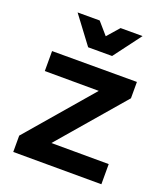

<svg xmlns="http://www.w3.org/2000/svg" viewBox="-139 -852 819 949"><g transform="rotate(20 270.5 -378.0)"><path d="M338.9 -612.8H212.9L105 -756.8H221.2L275.9 -693.8L331.1 -756.8H446.8ZM204.1 -106 505.9 -105V1L42 0V-85.9L335.9 -428.2L51.8 -429.2V-534.2H498V-448.2Z"/></g></svg>

Font: Montserrat-Arabic Medium
Style: Regular
Weight: 500
Designer: Mohamed Gaber
Foundry: Kief Type Foundry
Version: Version 5.008;PS 005.008;hotconv 1.0.88;makeotf.lib2.5.64775